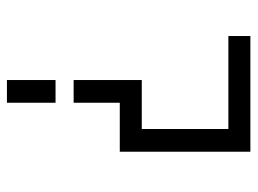

<svg xmlns="http://www.w3.org/2000/svg" viewBox="-112 -454 726 541"><g transform="rotate(-90 250.5 -183.0)"><path d="M232 -338V-208H94V160H420V98H158V-146H296V-338ZM232 -526V-389H296V-526Z"/></g></svg>

Font: AXENEO7
Style: Regular
Weight: 400
Designer: Hector Gatti, Simon Guibord
Foundry: Omnibus-Type, Jean-Christophe Thérien
Version: Version 1.000